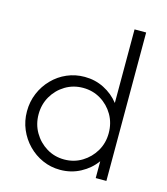

<svg xmlns="http://www.w3.org/2000/svg" viewBox="-103 -747 726 833"><g transform="rotate(15 260.5 -331.0)"><path d="M243.8 5.6Q201.4 5.6 164.6 -10.8Q127.8 -27.1 99.7 -55.9Q71.5 -84.7 55.6 -122.2Q39.6 -159.7 39.6 -202.8Q39.6 -246.5 55.6 -284.4Q71.5 -322.2 99.7 -351Q127.8 -379.9 164.6 -395.8Q201.4 -411.8 243.8 -411.8Q291 -411.8 331.2 -391.3Q371.5 -370.8 398.6 -336.1V-666.7H450.7V0H402.8V-75.7Q376.4 -38.9 334.7 -16.7Q293.1 5.6 243.8 5.6ZM249.3 -42.4Q293.1 -42.4 328.8 -64.2Q364.6 -86.1 385.8 -122.2Q406.9 -158.3 406.9 -202.8Q406.9 -247.9 385.8 -284.4Q364.6 -320.8 328.8 -342.4Q293.1 -363.9 249.3 -363.9Q205.6 -363.9 169.8 -342.4Q134 -320.8 112.8 -284.4Q91.7 -247.9 91.7 -203.5Q91.7 -159 112.8 -122.6Q134 -86.1 169.8 -64.2Q205.6 -42.4 249.3 -42.4Z"/></g></svg>

Font: Afacad Flux Light
Style: Regular
Weight: 300
Designer: Kristian Moeller
Foundry: Dicotype
Version: Version 1.100